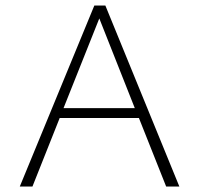

<svg xmlns="http://www.w3.org/2000/svg" viewBox="-20 -678 724 698"><path d="M584 0 485 -249H197L98 0H52L323 -658H363L632 0ZM211 -285H470L341 -611Z"/></svg>

Font: EauTest Light
Style: Regular
Weight: 300
Designer: Christian Thalmann (Catharsis Fonts)
Version: Version 0.001;PS 000.001;hotconv 1.0.88;makeotf.lib2.5.64775